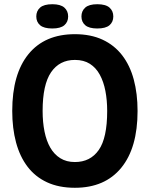

<svg xmlns="http://www.w3.org/2000/svg" viewBox="-20 -876 710 910"><path d="M38 0ZM38 -350Q38 -525 115 -619.5Q192 -714 335 -714Q410 -714 466 -688Q522 -662 559 -614Q596 -566 614 -499Q632 -432 632 -350Q632 -175 554.5 -80.5Q477 14 335 14Q259 14 203 -12Q147 -38 110.5 -86Q74 -134 56 -201Q38 -268 38 -350ZM182 -350Q182 -297 191 -252.5Q200 -208 218.5 -176Q237 -144 266 -126Q295 -108 335 -108Q408 -108 448 -165Q488 -222 488 -350Q488 -401 479.5 -445Q471 -489 453 -522Q435 -555 406 -573.5Q377 -592 335 -592Q262 -592 222 -533.5Q182 -475 182 -350ZM152 -798Q152 -824 170 -840Q188 -856 228 -856Q267 -856 285 -840Q303 -824 303 -798Q303 -772 285 -756.5Q267 -741 228 -741Q188 -741 170 -756.5Q152 -772 152 -798ZM366 -798Q366 -824 384 -840Q402 -856 441 -856Q481 -856 499 -840Q517 -824 517 -798Q517 -772 499 -756.5Q481 -741 441 -741Q402 -741 384 -756.5Q366 -772 366 -798Z"/></svg>

Font: PT Sans
Style: Bold
Weight: 700
Version: Version 2.003W OFL; ttfautohint (v1.6)